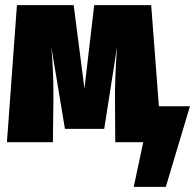

<svg xmlns="http://www.w3.org/2000/svg" viewBox="-20 -554 760 748"><path d="M720 -140 626 174H501L538 0H429L428 -157Q427 -249 436 -371L386 -52H233L180 -371Q188 -283 188 -192V-157L186 0H7L46 -534H267L309 -209L347 -534H569L599 -140Z"/></svg>

Font: Fira Sans Condensed Black
Style: Regular
Weight: 900
Width: 3
Designer: Carrois Corporate & Edenspiekermann AG
Foundry: Carrois Corporate GbR & Edenspiekermann AG
Version: Version 4.203